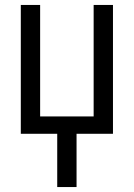

<svg xmlns="http://www.w3.org/2000/svg" viewBox="-20 -540 540 775"><path d="M211 215V0H64V-520H142V-70H358V-520H436V0H289V215Z"/></svg>

Font: Iosevka NFM
Style: Regular
Weight: 400
Monospace: yes
Designer: Belleve Invis
Foundry: Belleve Invis
Version: Version 29.0.4; ttfautohint (v1.8.4);Nerd Fonts 3.3.0